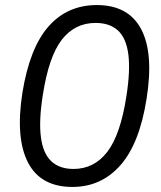

<svg xmlns="http://www.w3.org/2000/svg" viewBox="-20 -734 640 763"><path d="M267.9 8.9Q141.2 8.9 91.1 -88.5Q41 -185.9 69 -365.3Q98 -544.3 173 -629.1Q247.9 -713.9 364.7 -713.9Q489.9 -713.9 540.7 -618.7Q591.5 -523.4 562.5 -341.6Q534.5 -163.1 458.3 -77.1Q382.2 8.9 267.9 8.9ZM272.2 -62.6Q354.1 -62.6 406.4 -130.6Q458.7 -198.5 482.3 -351.6Q498.4 -454 490 -518.2Q481.6 -582.3 449 -612.6Q416.4 -642.9 359.8 -642.9Q277.4 -642.9 225.6 -576.1Q173.8 -509.4 150.1 -356.3Q134.1 -254.9 142.5 -189.7Q150.8 -124.6 183.4 -93.6Q216 -62.6 272.2 -62.6Z"/></svg>

Font: Mulish ExtraLight
Style: Italic
Weight: 200
Italic angle: -9°
Designer: Vernon Adams
Foundry: Vernon Adams
Version: Version 3.603